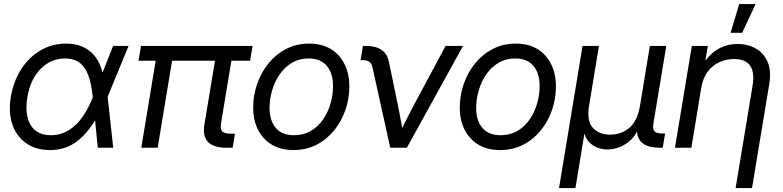

<svg xmlns="http://www.w3.org/2000/svg" viewBox="-20 -748 3965 972"><path d="M233.4 11.7Q162.1 11.7 112.8 -22.7Q63.5 -57.1 42.7 -117.7Q22 -178.2 34.7 -256.8Q47.9 -335.9 86.9 -397Q126 -458 184.8 -492.7Q243.7 -527.3 314.9 -527.3Q385.7 -527.3 433.1 -490.5Q480.5 -453.6 499 -380.4L552.7 -515.6H630.9L524.9 -257.8L553.2 0H475.1L461.4 -138.7Q417 -65.9 362.3 -27.1Q307.6 11.7 233.4 11.7ZM449.7 -254.9 449.2 -259.3Q439.5 -359.4 406.7 -405.8Q374 -452.1 310.1 -452.1Q237.3 -452.1 185.3 -398.9Q133.3 -345.7 118.7 -256.8Q104 -168.9 134.5 -116.2Q165 -63.5 238.3 -63.5Q304.2 -63.5 357.7 -110.8Q411.1 -158.2 449.7 -254.9Z M1127.4 0Q995.6 0 1014.6 -116.2L1068.4 -440.4H851.1L778.3 0H695.3L768.1 -440.4H681.2L693.8 -515.6H1258.8L1246.1 -440.4H1151.4L1099.1 -125Q1094.2 -95.2 1104.7 -83.3Q1115.2 -71.3 1147 -71.3H1169.4L1157.7 0Z M1465.8 11.7Q1370.6 11.7 1316.2 -47.9Q1261.7 -107.4 1261.7 -203.1Q1261.7 -264.6 1281.7 -322.8Q1301.8 -380.9 1339.1 -427Q1376.5 -473.1 1428.7 -500.2Q1481 -527.3 1544.9 -527.3Q1640.1 -527.3 1694.3 -467.3Q1748.5 -407.2 1748.5 -310.5Q1748.5 -248.5 1728.5 -190.7Q1708.5 -132.8 1671.1 -87.2Q1633.8 -41.5 1581.8 -14.9Q1529.8 11.7 1465.8 11.7ZM1468.3 -63.5Q1516.6 -63.5 1553.5 -85.2Q1590.3 -106.9 1615.5 -143.3Q1640.6 -179.7 1653.3 -223.9Q1666 -268.1 1666 -312.5Q1666 -377.4 1634.3 -414.8Q1602.5 -452.1 1542.5 -452.1Q1495.6 -452.1 1459 -430.7Q1422.4 -409.2 1397 -373Q1371.6 -336.9 1358.2 -292.2Q1344.7 -247.6 1344.7 -201.2Q1344.7 -137.2 1376.2 -100.3Q1407.7 -63.5 1468.3 -63.5Z M1955.6 0 1866.2 -404.8Q1861.3 -426.3 1850.3 -434.8Q1839.4 -443.4 1816.4 -443.4H1805.2L1817.4 -515.6H1831.1Q1931.6 -515.6 1948.2 -438L1993.7 -218.8Q2000 -188.5 2005.4 -158.9Q2010.7 -129.4 2016.1 -100.1Q2030.8 -129.9 2045.9 -159.4Q2061 -189 2076.7 -218.8L2235.8 -515.6H2324.2L2039.6 0Z M2511.7 11.7Q2416.5 11.7 2362.1 -47.9Q2307.6 -107.4 2307.6 -203.1Q2307.6 -264.6 2327.6 -322.8Q2347.7 -380.9 2385 -427Q2422.4 -473.1 2474.6 -500.2Q2526.9 -527.3 2590.8 -527.3Q2686 -527.3 2740.2 -467.3Q2794.4 -407.2 2794.4 -310.5Q2794.4 -248.5 2774.4 -190.7Q2754.4 -132.8 2717 -87.2Q2679.7 -41.5 2627.7 -14.9Q2575.7 11.7 2511.7 11.7ZM2514.2 -63.5Q2562.5 -63.5 2599.4 -85.2Q2636.2 -106.9 2661.4 -143.3Q2686.5 -179.7 2699.2 -223.9Q2711.9 -268.1 2711.9 -312.5Q2711.9 -377.4 2680.2 -414.8Q2648.4 -452.1 2588.4 -452.1Q2541.5 -452.1 2504.9 -430.7Q2468.3 -409.2 2442.9 -373Q2417.5 -336.9 2404.1 -292.2Q2390.6 -247.6 2390.6 -201.2Q2390.6 -137.2 2422.1 -100.3Q2453.6 -63.5 2514.2 -63.5Z M2810.1 204.1 2929.2 -515.6H3012.2L2962.4 -213.9Q2949.2 -135.7 2981 -101.1Q3012.7 -66.4 3068.8 -66.4Q3125.5 -66.4 3166.3 -101.1Q3207 -135.7 3220.2 -213.9L3270 -515.6H3353L3287.6 -121.1Q3283.2 -93.8 3293.5 -83Q3303.7 -72.3 3333.5 -72.3H3347.2L3335 0H3321.3Q3211.4 0 3204.6 -81.1Q3184.6 -45.9 3158 -26.4Q3131.3 -6.8 3104.2 1Q3077.1 8.8 3055.2 8.8Q3034.2 8.8 3011 1.7Q2987.8 -5.4 2968.3 -22.7Q2948.7 -40 2938.5 -71.3L2893.1 204.1Z M3529.8 -301.8 3480 0H3397L3482.4 -515.6H3563.5L3550.8 -440.9Q3615.2 -525.4 3712.9 -525.4Q3765.1 -525.4 3805.7 -502.7Q3846.2 -480 3866 -434.6Q3885.7 -389.2 3874 -320.3L3787.1 204.1H3704.1L3790 -314.5Q3812 -449.2 3696.3 -449.2Q3658.7 -449.2 3623.8 -434.1Q3588.9 -418.9 3563.7 -386.5Q3538.6 -354 3529.8 -301.8ZM3678.7 -582 3722.2 -727.5H3805.2L3737.3 -582Z"/></svg>

Font: Inter Display
Style: Italic
Weight: 400
Italic angle: -9.39999°
Designer: Rasmus Andersson
Foundry: rsms
Version: Version 4.000;git-a52131595